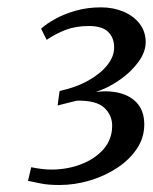

<svg xmlns="http://www.w3.org/2000/svg" viewBox="-20 -928 426 535"><path d="M145.5 -412.5Q114 -412.5 93.5 -416.8Q73 -421 58 -424L67 -462Q82 -459 96.5 -457.2Q111 -455.5 122.5 -455.5Q168.5 -455.5 207.2 -470.8Q246 -486 269.2 -513.2Q292.5 -540.5 292.5 -577Q293 -606.5 270.8 -627.5Q248.5 -648.5 194.5 -647.5Q188.5 -646 177.8 -643.5Q167 -641 156.8 -638.2Q146.5 -635.5 140.5 -634L146 -674.5Q192.5 -684.5 226.5 -703.8Q260.5 -723 279.5 -747.2Q298.5 -771.5 298 -796.5Q298 -822.5 281.5 -839Q265 -855.5 227.5 -855.5Q191 -855.5 163 -844.8Q135 -834 110 -817L94.5 -848Q109 -861.5 133.8 -875.2Q158.5 -889 191 -898.2Q223.5 -907.5 261.5 -907.5Q295 -907.5 323 -896Q351 -884.5 368.2 -863Q385.5 -841.5 386 -811Q386 -783.5 366 -755.8Q346 -728 314.2 -705.8Q282.5 -683.5 247.5 -672Q288 -676.5 318 -667.5Q348 -658.5 365 -637Q382 -615.5 382 -581Q382 -544.5 361.5 -513.8Q341 -483 306.5 -460.2Q272 -437.5 230 -425Q188 -412.5 145.5 -412.5Z"/></svg>

Font: Merriweather 36pt
Style: Italic
Weight: 400
Italic angle: -7.8°
Version: Version 2.101